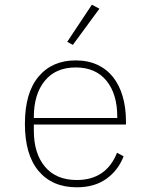

<svg xmlns="http://www.w3.org/2000/svg" viewBox="-20 -785 640 817"><path d="M307 12Q203 12 144.5 -57Q86 -126 86 -258Q86 -390 144 -459Q202 -528 302 -528Q354 -528 394 -509.5Q434 -491 461 -457Q488 -423 502 -375Q516 -327 516 -269V-255H124V-229Q124 -132 171.5 -75.5Q219 -19 307 -19Q369 -19 412 -48Q455 -77 478 -135L506 -120Q483 -60 432.5 -24Q382 12 307 12ZM302 -498Q217 -498 170.5 -441Q124 -384 124 -287V-283H479V-288Q479 -385 433 -441.5Q387 -498 302 -498ZM290 -594 266 -607 371 -765 403 -748Z"/></svg>

Font: IBM Plex Mono ExtraLight
Style: Regular
Weight: 200
Monospace: yes
Designer: Mike Abbink, Paul van der Laan, Pieter van Rosmalen
Foundry: Bold Monday
Version: Version 2.3